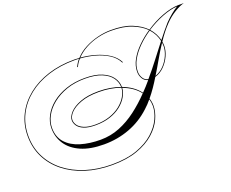

<svg xmlns="http://www.w3.org/2000/svg" viewBox="-170 -1068 1909 1590"><g transform="rotate(-20 785.0 -273.0)"><path d="M568 256Q440 256 334 222Q228 188 150.5 126Q73 64 31 -21Q-11 -106 -11 -208Q-11 -310 31.5 -395Q74 -480 151.5 -542.5Q229 -605 335 -639Q441 -673 568 -673Q591 -673 613 -671Q651 -713 704.5 -741Q758 -769 818 -784Q878 -799 935 -799Q1046 -800 1120.5 -769.5Q1195 -739 1239 -693Q1312 -742 1390.5 -771.5Q1469 -801 1530 -802H1581Q1544 -793 1495 -763Q1446 -733 1404 -689Q1377 -661 1352.5 -629.5Q1328 -598 1305 -563Q1308 -543 1308 -524Q1308 -484 1288 -439Q1268 -394 1232.5 -358Q1197 -322 1150 -308Q1126 -268 1099.5 -229.5Q1073 -191 1044 -156Q1055 -124 1055 -90Q1055 -36 1027.5 24.5Q1000 85 941 137.5Q882 190 789.5 223Q697 256 568 256ZM1398 -695Q1431 -729 1461 -753.5Q1491 -778 1519 -795Q1460 -792 1386 -763Q1312 -734 1243 -689Q1266 -663 1280.5 -635Q1295 -607 1302 -578Q1326 -609 1350 -638.5Q1374 -668 1398 -695ZM-5 -208Q-5 -107 37 -23Q79 61 155.5 122Q232 183 337 216.5Q442 250 568 250Q696 250 787 217.5Q878 185 936 133Q994 81 1021.5 22Q1049 -37 1049 -90Q1049 -121 1040 -151Q1025 -133 1009.5 -116.5Q994 -100 977 -85Q893 -7 787 32.5Q681 72 563 72Q441 72 359.5 36Q278 0 237 -62.5Q196 -125 196 -203Q196 -258 224 -311Q252 -364 304.5 -406.5Q357 -449 431 -474.5Q505 -500 596 -500Q689 -500 747.5 -475Q806 -450 834 -410.5Q862 -371 862 -326V-325Q959 -288 1010 -220Q1030 -240 1049 -261.5Q1068 -283 1086 -304Q1055 -312 1039 -339Q1023 -366 1023 -399Q1023 -452 1051.5 -504Q1080 -556 1128 -603.5Q1176 -651 1234 -690Q1191 -734 1118 -763.5Q1045 -793 935 -793Q878 -793 819.5 -779Q761 -765 709.5 -737.5Q658 -710 621 -671Q686 -666 750 -647.5Q814 -629 864.5 -596.5Q915 -564 940 -515L934 -513Q910 -562 859.5 -594Q809 -626 745 -643.5Q681 -661 616 -665Q590 -637 576 -604L570 -606Q584 -638 608 -666Q588 -667 568 -667Q442 -667 337 -633.5Q232 -600 155.5 -538.5Q79 -477 37 -393Q-5 -309 -5 -208ZM1029 -399Q1029 -368 1044.5 -342Q1060 -316 1090 -310Q1145 -374 1196.5 -441.5Q1248 -509 1297 -572Q1291 -601 1276.5 -630Q1262 -659 1238 -685Q1181 -647 1133.5 -600Q1086 -553 1057.5 -502Q1029 -451 1029 -399ZM1302 -524Q1302 -540 1300 -556Q1262 -499 1227 -437.5Q1192 -376 1155 -316Q1199 -331 1232 -366Q1265 -401 1283.5 -444Q1302 -487 1302 -524ZM202 -203Q202 -123 248.5 -72Q295 -21 373.5 2.5Q452 26 548 26Q637 26 716.5 -6Q796 -38 868 -92.5Q940 -147 1006 -216Q957 -281 862 -317Q859 -279 837.5 -241Q816 -203 776 -171Q736 -139 679.5 -120Q623 -101 551 -101Q487 -101 449 -116.5Q411 -132 394 -156.5Q377 -181 377 -207Q377 -239 409 -274Q441 -309 505.5 -333.5Q570 -358 667 -358Q719 -358 766.5 -350Q814 -342 856 -327Q855 -371 827.5 -409Q800 -447 742.5 -470.5Q685 -494 596 -494Q506 -494 433.5 -468.5Q361 -443 309 -401Q257 -359 229.5 -307.5Q202 -256 202 -203ZM383 -208Q383 -183 399.5 -160Q416 -137 453 -122Q490 -107 551 -107Q621 -107 677 -126Q733 -145 772 -176.5Q811 -208 832.5 -245.5Q854 -283 856 -320Q770 -351 666 -351Q571 -351 508 -327.5Q445 -304 414 -271Q383 -238 383 -208Z"/></g></svg>

Font: Ballet 72pt
Style: Regular
Weight: 400
Designer: Maximiliano R. Sproviero
Foundry: Omnibus-Type
Version: Version 1.100; ttfautohint (v1.8.3)